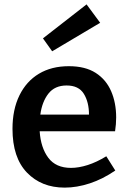

<svg xmlns="http://www.w3.org/2000/svg" viewBox="-20 -845 589 876"><path d="M275 11Q169 11 103 -57.5Q37 -126 37 -257Q37 -345 68.5 -409.5Q100 -474 157.5 -508.5Q215 -543 294 -543Q369 -543 416.5 -512.5Q464 -482 487 -429Q510 -376 510 -309Q510 -279 505 -246H161Q166 -171 200.5 -125Q235 -79 304 -79Q339 -79 380 -92Q421 -105 465 -132L506 -67Q449 -28 390 -8.5Q331 11 275 11ZM284 -455Q230 -455 201 -418Q172 -381 164 -322H386Q386 -379 362.5 -417Q339 -455 284 -455ZM218 -611 176 -670 375 -825 437 -741Z"/></svg>

Font: Bitter SemiBold
Style: Regular
Weight: 600
Designer: Sol Matas, and Bitter project Authors
Foundry: Sol Matas
Version: Version 2.001